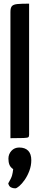

<svg xmlns="http://www.w3.org/2000/svg" viewBox="-20 -755 217 1049"><path d="M37 0V-690Q37 -713 45.5 -722Q54 -731 76 -733Q98 -735 139 -735V-19Q139 -9 135 -5.5Q131 -2 109.5 -1Q88 0 37 0ZM63 274Q50 274 39.5 268.5Q29 263 25 247Q42 218 46 203Q50 188 52 169Q37 159 31.5 145Q26 131 26 112Q26 87 42.5 69Q59 51 85 51Q117 51 134 68.5Q151 86 151 120Q151 150 140.5 178Q130 206 115 227.5Q100 249 85.5 261.5Q71 274 63 274Z"/></svg>

Font: Yanone Kaffeesatz ExtraLight SemiBold
Style: Regular
Weight: 600
Version: Version 2.003